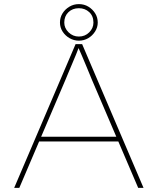

<svg xmlns="http://www.w3.org/2000/svg" viewBox="-20 -915 768 935"><path d="M49 0 348 -700H380L679 0H653L427 -528Q423 -538 415.5 -556Q408 -574 398.5 -597Q389 -620 378.5 -644.5Q368 -669 358 -691L366 -690Q360 -673 350.5 -650Q341 -627 331 -603.5Q321 -580 312.5 -559.5Q304 -539 299 -527L74 0ZM158 -226 168 -249H563L572 -226ZM364 -717Q340 -717 319 -729Q298 -741 285 -761Q272 -781 272 -805Q272 -830 284.5 -850Q297 -870 318 -882.5Q339 -895 364 -895Q390 -895 410.5 -882.5Q431 -870 443.5 -850Q456 -830 456 -805Q456 -782 443 -761.5Q430 -741 409.5 -729Q389 -717 364 -717ZM364 -737Q394 -737 414.5 -757.5Q435 -778 435 -805Q435 -837 414.5 -856Q394 -875 364 -875Q333 -875 313 -855.5Q293 -836 293 -805Q293 -778 314 -757.5Q335 -737 364 -737Z"/></svg>

Font: Lexend Exa Thin
Style: Regular
Weight: 250
Designer: Bonnie Shaver-Troup, Thomas Jockin
Foundry: Lexend
Version: Version 1.007